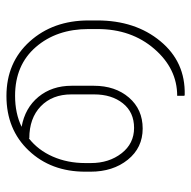

<svg xmlns="http://www.w3.org/2000/svg" viewBox="-19 -556 585 587"><g transform="rotate(90 273.5 -262.5)"><path d="M478.5 -230.5V-248Q478.5 -303.2 448.7 -341.6Q418.9 -379.9 371.1 -379.9Q323.2 -379.9 295.9 -345.7Q268.6 -311.5 268.6 -257.8V-188Q268.6 -129.9 304.9 -94.7Q341.3 -59.6 402.8 -59.6V-58.1Q439 -86.4 458.7 -131.3Q478.5 -176.3 478.5 -230.5ZM242.2 -189V-256.8Q242.2 -322.3 278.3 -364.3Q314.5 -406.2 373 -406.2Q431.6 -406.2 468.3 -360.8Q504.9 -315.4 504.9 -246.6V-230.5Q504.9 -126 440.4 -57.9Q376 10.3 273.4 10.3Q170.9 10.3 106.7 -61Q42.5 -132.3 42.5 -240.7V-267.1Q42.5 -383.8 106 -460.4Q169.4 -537.1 270 -534.7L272.9 -533.7V-511.7Q189.9 -511.7 129.4 -441.7Q68.8 -371.6 68.8 -268.1V-240.7Q68.8 -143.1 123.8 -79.6Q178.7 -16.1 272.9 -16.1Q326.7 -16.1 367.7 -36.1Q310.1 -46.4 276.1 -87.6Q242.2 -128.9 242.2 -189Z"/></g></svg>

Font: Roboto-Thin
Style: Regular
Weight: 250
Designer: Google
Version: Version 1.100141; 2013; ttfautohint (v0.94.14-c901) -l 8 -r 